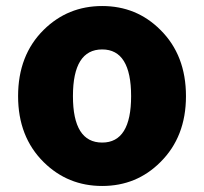

<svg xmlns="http://www.w3.org/2000/svg" viewBox="-20 -603 677 637"><path d="M125 -65Q40 -149 40 -284Q40 -420 125 -504Q205 -583 319 -583Q433 -583 512 -504Q597 -420 597 -284Q597 -149 512 -65Q433 14 319 14Q205 14 125 -65ZM415 -284Q415 -439 319 -439Q222 -439 222 -284Q222 -130 319 -130Q415 -130 415 -284Z"/></svg>

Font: KaiGen Gothic SC Heavy
Style: Bold
Weight: 900
Designer: Ryoko NISHIZUKA Ë•øÂ°öÊ∂ºÂ≠ê (kana & ideographs); Paul D. Hunt (Latin, Greek & Cyrillic); Wenlong ZHANG Âº†ÊñáÈæô (bopom
Version: Version 1.001 October 10, 2014